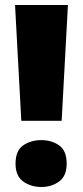

<svg xmlns="http://www.w3.org/2000/svg" viewBox="-20 -734 330 766"><path d="M226 -252H65L40 -714H251ZM42 -81Q42 -133 72.5 -154Q103 -175 145 -175Q186 -175 216 -154Q246 -133 246 -81Q246 -32 216 -10Q186 12 145 12Q103 12 72.5 -10Q42 -32 42 -81Z"/></svg>

Font: Noto Sans Thai Looped UI Condensed Black
Style: Regular
Weight: 900
Width: 3
Designer: Cadson Demak Team
Foundry: Cadson Demak Co., Ltd.
Version: Version 1.000; ttfautohint (v1.8.4.7-5d5b)